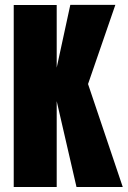

<svg xmlns="http://www.w3.org/2000/svg" viewBox="-20 -752 516 772"><path d="M35.2 0V-731.9H208V-480L262.7 -732.4H443.8L334 -414.1L473.6 0H287.6L208 -345.2V0Z"/></svg>

Font: webenart
Style: Regular
Weight: 400
Designer: Vernon Adams
Foundry: Vernon Adams
Version: Version 2.116; ttfautohint (v1.8.3)